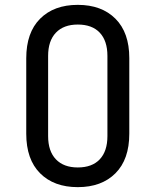

<svg xmlns="http://www.w3.org/2000/svg" viewBox="-20 -760 640 790"><path d="M300 10Q202 10 145 -47Q88 -104 88 -210V-520Q88 -626 145 -683Q202 -740 300 -740Q398 -740 455 -683Q512 -626 512 -521V-210Q512 -104 455 -47Q398 10 300 10ZM300 -71Q359 -71 390.5 -104.5Q422 -138 422 -200V-530Q422 -592 390.5 -625.5Q359 -659 300 -659Q242 -659 210 -625.5Q178 -592 178 -530V-200Q178 -138 210 -104.5Q242 -71 300 -71Z"/></svg>

Font: JetBrains Mono NL
Style: Regular
Weight: 400
Monospace: yes
Designer: Philipp Nurullin, Konstantin Bulenkov
Foundry: JetBrains
Version: Version 2.305; ttfautohint (v1.8.4.7-5d5b)